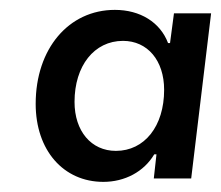

<svg xmlns="http://www.w3.org/2000/svg" viewBox="-20 -754 439 381"><path d="M185.1 -393.1C227.5 -393.1 265.6 -413.1 286.1 -447.8H290.5L285.2 -399.9H359.4L398.9 -727.5H325.2L317.4 -668.5H313.5C297.9 -710 257.8 -734.4 208 -734.4C116.2 -734.4 50.8 -657.2 50.8 -547.9C50.8 -455.6 106 -393.1 185.1 -393.1ZM127.9 -551.8C127.9 -623.5 167 -672.9 224.1 -672.9C272.5 -672.9 305.7 -634.3 305.7 -575.7C305.7 -503.4 266.6 -454.6 210 -454.6C161.1 -454.6 127.9 -493.7 127.9 -551.8Z"/></svg>

Font: Guggenheim Sans Display
Style: Italic
Weight: 400
Italic angle: -7°
Designer: Modified by Tom Baber under direction of Pentagram Design 2023
Foundry: rsms
Version: Version 1.001;Glyphs 3.1.2 (3151)